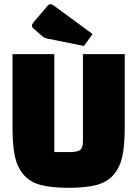

<svg xmlns="http://www.w3.org/2000/svg" viewBox="-20 -884 657 919"><path d="M240 -625V-156H311Q349 -156 363 -165.5Q377 -175 377 -209V-625H577V-274Q577 -189 566 -137Q555 -85 525 -49Q495 -13 443 1Q391 15 308 15Q225 15 173.5 1Q122 -13 92 -49Q62 -85 51 -137Q40 -189 40 -274V-625ZM382 -664 208 -699Q192 -702 182 -711L137 -750Q133 -756 133 -762Q133 -768 142 -779L205 -853Q214 -864 221 -864Q228 -864 234 -860L423 -721Z"/></svg>

Font: Myanmar Thuriya
Style: Regular
Weight: 400
Designer: Danh Hong
Foundry: Google Inc.
Version: Version 2.00 November 23, 2015